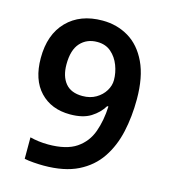

<svg xmlns="http://www.w3.org/2000/svg" viewBox="-110 -811 796 907"><g transform="rotate(15 288.5 -357.0)"><path d="M532 -406Q532 -322 515.5 -247Q499 -172 460 -114Q421 -56 354.5 -23Q288 10 187 10Q166 10 138.5 8Q111 6 93 2V-103Q112 -98 135 -95Q158 -92 182 -92Q271 -92 319.5 -125Q368 -158 388 -214Q408 -270 411 -339H405Q384 -304 346 -280Q308 -256 245 -256Q153 -256 98 -314Q43 -372 43 -478Q43 -593 107 -658.5Q171 -724 280 -724Q351 -724 408 -690Q465 -656 498.5 -585.5Q532 -515 532 -406ZM282 -620Q231 -620 199.5 -585.5Q168 -551 168 -480Q168 -422 195.5 -388.5Q223 -355 279 -355Q317 -355 345 -371.5Q373 -388 388.5 -413.5Q404 -439 404 -466Q404 -502 390.5 -537.5Q377 -573 350 -596.5Q323 -620 282 -620Z"/></g></svg>

Font: Noto Sans Lao Looped SemiBold
Style: Regular
Weight: 600
Designer: Mark Frömberg, Ben Mitchell
Foundry: The Fontpad Ltd
Version: Version 1.002; ttfautohint (v1.8.4.7-5d5b)